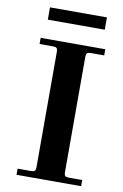

<svg xmlns="http://www.w3.org/2000/svg" viewBox="-96 -929 631 983"><g transform="rotate(10 220.0 -437.0)"><path d="M62 0V-32H132Q146 -32 151 -37Q156 -42 156 -56V-656Q156 -670 151 -675Q146 -680 132 -680H62V-712H398V-680H328Q314 -680 309 -675Q304 -670 304 -656V-56Q304 -42 309 -37Q314 -32 328 -32H398V0ZM82 -810V-874H378V-810Z"/></g></svg>

Font: Old Standard TT
Style: Bold
Weight: 700
Designer: Alexey Kryukov <alexios@thessalonica.org.ru>
Version: Version 2.2